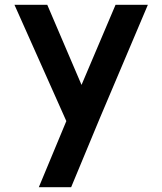

<svg xmlns="http://www.w3.org/2000/svg" viewBox="-20 -540 672 796"><path d="M141 236 255 -38 40 -520H176L318 -188L459 -520H593L393 -48L275 236Z"/></svg>

Font: SUIT
Style: Bold
Weight: 700
Designer: Sunn Youn; Korean Glyphs from Source Han Sans (Sandoll Communications; Soo-young Jang, Joo-yeon Kang)
Foundry: Sunn
Version: Version 1.150